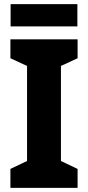

<svg xmlns="http://www.w3.org/2000/svg" viewBox="-20 -903 423 923"><path d="M352 -883H31V-776H352ZM353 0V-91L273 -129V-586L353 -623V-714H30V-623L110 -586V-129L30 -91V0Z"/></svg>

Font: Noto Sans Sinhala UI SemiCondensed ExtraBold
Style: Regular
Weight: 800
Width: 4
Designer: Jelle Bosma - Monotype Design Team
Foundry: Monotype Imaging Inc.
Version: Version 2.006